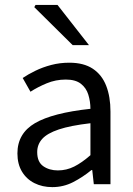

<svg xmlns="http://www.w3.org/2000/svg" viewBox="-20 -755 544 787"><path d="M194.3 12Q153.6 12 121.2 -4.3Q88.8 -20.5 70.1 -51.5Q51.4 -82.4 51.4 -126.2Q51.4 -208 123.4 -250.2Q195.4 -292.3 350.7 -309Q350.5 -339.5 342 -367Q333.5 -394.6 311.5 -411.7Q289.4 -428.9 249.9 -428.9Q208.1 -428.9 171.1 -413.4Q134 -397.9 104.9 -379L73 -435.4Q95.3 -450.4 125 -464.9Q154.7 -479.4 189.9 -488.7Q225.1 -498 264.1 -498Q323.2 -498 360.4 -473.3Q397.6 -448.6 415.2 -403.6Q432.8 -358.6 432.8 -297.7V0H364.5L358.1 -57.9H354.8Q319.7 -29.1 279.8 -8.5Q239.9 12 194.3 12ZM217.2 -56.5Q252.6 -56.5 284.1 -72.3Q315.6 -88.1 350.7 -118.9V-249.9Q269 -240.4 221.3 -224.5Q173.6 -208.6 153 -185.6Q132.5 -162.7 132.5 -131.5Q132.5 -91.2 157.3 -73.8Q182.1 -56.5 217.2 -56.5ZM277.9 -570 120.6 -725.6 125.5 -734.7H215.8L344.7 -570Z"/></svg>

Font: Source Sans 3 VF
Style: Regular
Weight: 200
Designer: Paul D. Hunt
Foundry: Adobe
Version: Version 3.046;hotconv 1.0.118;makeotfexe 2.5.65603